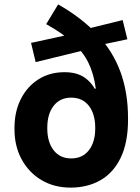

<svg xmlns="http://www.w3.org/2000/svg" viewBox="-20 -838 640 875"><path d="M301.5 17Q227 17 169.2 -17.2Q111.5 -51.5 78.8 -111.5Q46 -171.5 46 -249V-255Q46 -329 74.8 -386.2Q103.5 -443.5 154.8 -476.2Q206 -509 274 -509Q332 -509 368 -482.8Q404 -456.5 422 -412.5L397 -429L416.5 -434.5Q407.5 -502 382.8 -552.2Q358 -602.5 311.5 -644.5Q265 -686.5 190.5 -728L245 -818Q354.5 -755.5 425 -679Q495.5 -602.5 529.5 -508.8Q563.5 -415 563.5 -299V-293Q563.5 -188.5 530.2 -119.5Q497 -50.5 438 -16.8Q379 17 301.5 17ZM304.5 -116Q356 -116 385 -153.2Q414 -190.5 414 -253V-255.5Q414 -318.5 385 -355.8Q356 -393 304.5 -393Q253.5 -393 224.5 -355.8Q195.5 -318.5 195.5 -255.5V-253Q195.5 -190.5 224.5 -153.2Q253.5 -116 304.5 -116ZM142.5 -555 121.5 -642.5 331 -688 382.5 -613.5ZM401.5 -625.5 350.5 -700 539 -746.5 560.5 -659Z"/></svg>

Font: Google Sans Code
Style: Regular
Weight: 400
Monospace: yes
Designer: Google Sans Code Authors
Foundry: Google LLC
Version: Version 6.000